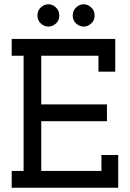

<svg xmlns="http://www.w3.org/2000/svg" viewBox="-20 -883 611 903"><path d="M536 0H35V-79H91V-621H35V-700H522V-546H443V-621H174V-392H483V-313H174V-79H457V-154H536ZM259 -810Q259 -787 243 -772.5Q227 -758 208 -758Q188 -758 172 -772.5Q156 -787 156 -810Q156 -833 172 -848Q188 -863 208 -863Q227 -863 243 -848Q259 -833 259 -810ZM425 -810Q425 -787 409 -772.5Q393 -758 374 -758Q354 -758 338 -772.5Q322 -787 322 -810Q322 -833 338 -848Q354 -863 374 -863Q393 -863 409 -848Q425 -833 425 -810Z"/></svg>

Font: Josefin Slab
Style: Bold
Weight: 700
Designer: Santiago Orozco
Foundry: Typemade
Version: Version 2.000